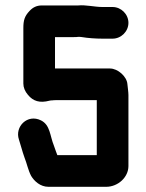

<svg xmlns="http://www.w3.org/2000/svg" viewBox="-20 -694 564 740"><path d="M414 -667H375C345 -667 310 -676 281 -673H141C122 -673 107 -666 94 -652C75 -632 70 -616 70 -586V-372C70 -357 76 -342 88 -328C108 -304 133 -296 171 -306C174 -307 177 -307 180 -307C186 -308 192 -308 197 -308H353V-96H201C195 -111 195 -113 188 -132C172 -171 174 -212 138 -230C86 -256 36 -206 53 -156C61 -132 65 -113 74 -88C84 -63 88 -39 100 -16C112 4 135 26 167 26H389C435 26 475 -11 475 -54V-328C475 -338 472 -360 471 -370C469 -399 434 -430 404 -430H192V-551H265C271 -551 277 -551 282 -552C285 -552 290 -552 296 -551C319 -547 350 -545 375 -545H414C447 -545 475 -573 475 -606C475 -639 447 -667 414 -667Z"/></svg>

Font: Electronic
Style: Ti
Weight: 900
Version: Version 1.011